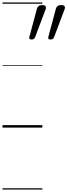

<svg xmlns="http://www.w3.org/2000/svg" viewBox="-20 -1030 544 1550"><path d="M235 -711Q220 -711 217.5 -718Q215 -725 218 -735L278 -959Q282 -972 291.5 -980.5Q301 -989 320 -989Q341 -989 347.5 -979.5Q354 -970 349 -957L265 -734Q261 -723 254.5 -717Q248 -711 235 -711ZM388 -711Q373 -711 370.5 -718Q368 -725 371 -735L431 -959Q435 -972 444.5 -980.5Q454 -989 473 -989Q495 -989 501 -979.5Q507 -970 502 -957L418 -734Q414 -723 407.5 -717Q401 -711 388 -711ZM0 490H322V500H0ZM0 -20H322V0H0ZM0 -505H322V-500H0ZM0 -1010H322V-1000H0Z"/></svg>

Font: Playwrite BE VLG Guides
Style: Regular
Weight: 400
Designer: Veronika Burian, José Scaglione
Foundry: TypeTogether
Version: Version 1.003